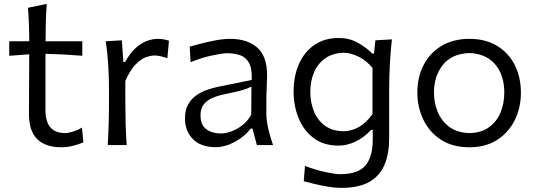

<svg xmlns="http://www.w3.org/2000/svg" viewBox="-20 -729 2691 965"><path d="M288.1 11.2Q208.5 11.2 167 -29.8Q125.5 -70.8 125.5 -156.2Q125.5 -239.3 126.2 -316.7Q127 -394 127 -456.1L26.4 -448.7V-521.5H127Q127 -606.9 120.6 -689.9L214.8 -709.5Q211.4 -657.2 210.2 -615.2Q209 -573.2 209 -521.5H393.6V-448.7Q347.7 -452.6 300.8 -455.1Q253.9 -457.5 208.5 -458.5V-175.3Q208.5 -60.1 307.1 -60.1Q323.2 -60.1 347.9 -67.9Q372.6 -75.7 392.1 -87.9L398.9 -13.7Q382.8 -5.9 351.1 2.7Q319.3 11.2 288.1 11.2Z M521.5 0Q524.9 -58.1 526.4 -111.8Q527.8 -165.5 527.8 -230V-282.7Q527.8 -340.3 524.2 -400.9Q520.5 -461.4 511.7 -521.5L592.3 -526.4L600.1 -417.5H608.9Q634.8 -464.4 663.8 -489.5Q692.9 -514.6 720.9 -524.2Q749 -533.7 771.5 -533.7Q802.7 -533.7 829.1 -524.4L821.3 -436.5Q805.7 -441.9 788.6 -446Q771.5 -450.2 757.8 -450.2Q739.7 -450.2 714.6 -441.9Q689.5 -433.6 662.4 -406.2Q635.3 -378.9 609.9 -322.3V-226.6Q609.9 -164.6 611.3 -111.3Q612.8 -58.1 616.7 0Z M1063.5 10.7Q989.3 10.7 949.5 -30Q909.7 -70.8 909.7 -133.3Q909.7 -175.8 925.5 -204.1Q941.4 -232.4 966.8 -250Q992.2 -267.6 1020.8 -277.3Q1049.3 -287.1 1074.7 -292.5L1245.1 -327.1Q1247.6 -384.3 1231.4 -413.1Q1215.3 -441.9 1186.5 -451.7Q1157.7 -461.4 1120.6 -461.4Q1099.1 -461.4 1046.9 -450.4Q994.6 -439.5 938 -416.5L933.6 -494.6Q958 -501.5 992.7 -510.5Q1027.3 -519.5 1065.4 -526.6Q1103.5 -533.7 1137.2 -533.7Q1222.2 -533.7 1272.2 -490.5Q1322.3 -447.3 1322.3 -351.1Q1322.3 -327.6 1320.6 -291.5Q1318.8 -255.4 1318.8 -222.2V-157.7Q1318.8 -123.5 1327.9 -84.2Q1336.9 -44.9 1352.1 0H1271L1249 -83H1240.7Q1209 -42.5 1160.2 -15.9Q1111.3 10.7 1063.5 10.7ZM1090.8 -58.1Q1113.3 -58.1 1142.1 -68.4Q1170.9 -78.6 1198 -99.6Q1225.1 -120.6 1242.7 -152.8L1243.7 -293.9Q1235.4 -289.6 1221.4 -283.9Q1207.5 -278.3 1180.7 -271.5Q1153.8 -264.6 1106 -254.9Q1074.7 -248.5 1047.6 -236.8Q1020.5 -225.1 1004.2 -204.3Q987.8 -183.6 987.8 -149.9Q987.8 -100.6 1017.1 -79.3Q1046.4 -58.1 1090.8 -58.1Z M1694.3 215.3Q1665 215.3 1629.9 209.5Q1594.7 203.6 1562 195.8Q1529.3 188 1506.8 182.1L1512.7 105Q1566.4 125.5 1616.7 136Q1667 146.5 1688 146.5Q1779.8 146.5 1816.7 102.8Q1853.5 59.1 1853.5 -28.8V-76.2H1845.2Q1809.1 -37.1 1766.4 -17.1Q1723.6 2.9 1681.6 2.9Q1606.4 2.9 1556.2 -35.2Q1505.9 -73.2 1480.7 -135.5Q1455.6 -197.8 1455.6 -269.5Q1455.6 -345.7 1482.2 -406.5Q1508.8 -467.3 1559.6 -502.7Q1610.4 -538.1 1682.6 -538.1Q1734.9 -538.1 1777.6 -514.6Q1820.3 -491.2 1851.1 -460H1859.9L1866.7 -526.4L1949.7 -531.2Q1942.9 -469.2 1939.5 -407Q1936 -344.7 1936 -285.2V-33.7Q1936 41 1913.3 97.2Q1890.6 153.3 1837.9 184.3Q1785.2 215.3 1694.3 215.3ZM1705.6 -69.3Q1792.5 -70.8 1852.1 -155.8V-388.2Q1821.3 -424.8 1782.5 -444.1Q1743.7 -463.4 1707.5 -463.9Q1651.4 -462.4 1614 -435.5Q1576.7 -408.7 1558.1 -364.7Q1539.6 -320.8 1539.6 -267.1Q1539.6 -215.8 1557.1 -171.1Q1574.7 -126.5 1611.3 -98.6Q1647.9 -70.8 1705.6 -69.3Z M2339.8 11.2Q2254.4 11.2 2195.8 -27.1Q2137.2 -65.4 2107.4 -128.2Q2077.6 -190.9 2077.6 -263.7Q2077.6 -341.8 2109.4 -402.8Q2141.1 -463.9 2200 -498.8Q2258.8 -533.7 2338.9 -533.7Q2421.4 -533.7 2479.2 -498Q2537.1 -462.4 2567.6 -401.4Q2598.1 -340.3 2598.1 -263.7Q2598.1 -186.5 2566.7 -124Q2535.2 -61.5 2477.3 -25.1Q2419.4 11.2 2339.8 11.2ZM2339.8 -60.1Q2399.9 -61.5 2438.7 -90.1Q2477.5 -118.7 2496.1 -164.6Q2514.6 -210.4 2514.6 -263.7Q2514.6 -351.6 2469 -405.3Q2423.3 -459 2339.8 -462.4Q2251 -459.5 2206.1 -403.1Q2161.1 -346.7 2161.1 -263.7Q2161.1 -210.9 2180.7 -165Q2200.2 -119.1 2239.7 -90.3Q2279.3 -61.5 2339.8 -60.1Z"/></svg>

Font: Pinar DS3-Regular
Style: Regular
Weight: 400
Designer: Amin Abedi
Version: Version 2.000